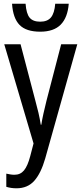

<svg xmlns="http://www.w3.org/2000/svg" viewBox="-20 -776 444 1036"><path d="M3 -537H91L171 -232Q180 -200 187.5 -167.5Q195 -135 200 -103H203Q207 -130 214.5 -163.5Q222 -197 231 -233L310 -537H397L224 79Q201 159 165 199.5Q129 240 69 240Q54 240 40.5 238Q27 236 14 232V161Q24 163 35 165Q46 167 58 167Q90 167 109.5 143.5Q129 120 143 67L161 -2ZM351 -756Q345 -681 307.5 -643Q270 -605 197 -605Q121 -605 85.5 -641.5Q50 -678 45 -756H118Q122 -702 140 -680.5Q158 -659 197 -659Q236 -659 255 -682Q274 -705 278 -756Z"/></svg>

Font: Avrile Sans Condensed
Style: Regular
Weight: 400
Width: 3
Designer: Monotype Design Team
Foundry: Monotype Imaging Inc.
Version: Version 2.001;September 10, 2019;FontCreator 11.5.0.2425 64-